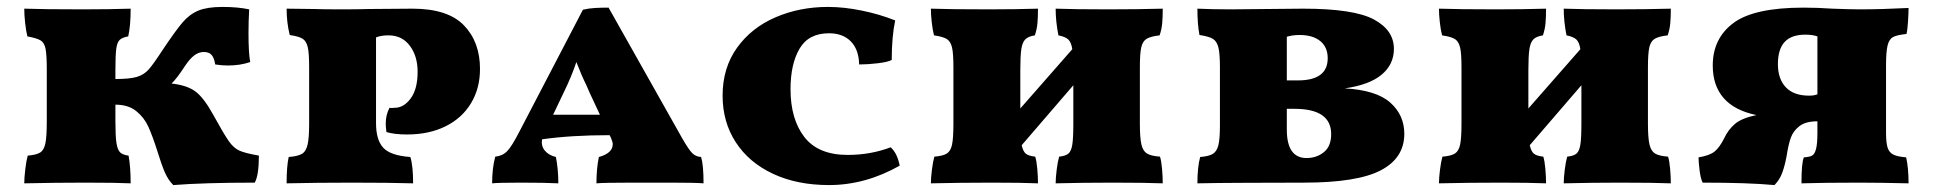

<svg xmlns="http://www.w3.org/2000/svg" viewBox="-20 -527 5577 554"><path d="M727 -78Q727 -21 715 0Q569 0 480 7Q465 -8 455.5 -30Q446 -52 434 -91Q420 -135 408 -161.5Q396 -188 373 -206.5Q350 -225 313 -225V-177Q313 -134 316 -114.5Q319 -95 326.5 -87.5Q334 -80 351 -78Q357 -45 357 2Q317 0 227 0Q138 0 50 2Q50 -14 53 -39Q56 -64 60 -78Q85 -80 96 -87Q107 -94 111 -113.5Q115 -133 115 -177V-326Q115 -368 111.5 -386Q108 -404 97 -410.5Q86 -417 59 -422Q55 -438 52.5 -461Q50 -484 50 -502Q106 -500 218 -500Q297 -500 357 -502Q357 -453 350 -422Q333 -419 325.5 -412Q318 -405 315.5 -386.5Q313 -368 313 -326V-299Q354 -299 374.5 -305Q395 -311 408.5 -326Q422 -341 448 -381Q486 -438 506.5 -462Q527 -486 552.5 -496.5Q578 -507 622 -507Q666 -507 699 -500Q697 -466 697 -432Q697 -373 702 -348Q673 -338 638 -338Q619 -338 601 -341Q598 -360 590.5 -368.5Q583 -377 568 -377Q554 -377 541 -367.5Q528 -358 514 -337Q490 -300 475 -286Q520 -281 544 -263Q568 -245 594 -198Q626 -140 640 -120Q654 -100 670.5 -92.5Q687 -85 727 -78Z M1185 -320Q1185 -365 1162.5 -395Q1140 -425 1101 -425Q1079 -425 1065 -419V-172Q1065 -123 1086 -100.5Q1107 -78 1164 -74Q1172 -49 1172 2Q1104 0 995 0Q895 0 807 2Q807 -47 813 -74Q839 -76 851 -83Q863 -90 867.5 -109.5Q872 -129 872 -170V-333Q872 -374 868 -391Q864 -408 853.5 -415Q843 -422 816 -426Q807 -462 807 -502L887 -501Q912 -500 965 -500Q1015 -500 1043 -501L1170 -502Q1272 -502 1318.5 -454Q1365 -406 1365 -328Q1365 -272 1339 -229Q1313 -186 1265.5 -162.5Q1218 -139 1155 -139Q1117 -139 1095 -146Q1093 -162 1093 -170Q1093 -196 1104 -216Q1108 -215 1112.5 -215.5Q1117 -216 1119 -216Q1145 -216 1165 -243Q1185 -270 1185 -320Z M2010 2Q1987 0 1917 0H1865H1806Q1723 0 1701 2Q1701 -41 1708 -74Q1748 -85 1748 -111Q1748 -117 1743 -129L1739 -137Q1628 -137 1544 -125Q1541 -106 1552 -92.5Q1563 -79 1584 -74Q1591 -39 1591 2Q1553 0 1485 0Q1418 0 1400 2Q1400 -42 1409 -75Q1430 -77 1443.5 -91Q1457 -105 1478 -146L1662 -499Q1679 -503 1697 -504Q1715 -505 1736 -505L1949 -127Q1968 -94 1978 -84.5Q1988 -75 2003 -74Q2010 -51 2010 2ZM1711 -196 1682 -258 1672 -281Q1658 -309 1643 -348Q1630 -308 1606 -259L1576 -196Z M2553 -354Q2542 -348 2513 -344.5Q2484 -341 2459 -341Q2458 -384 2435 -407.5Q2412 -431 2372 -431Q2313 -431 2287 -386.5Q2261 -342 2261 -270Q2261 -183 2301 -131.5Q2341 -80 2426 -80Q2492 -80 2550 -102Q2569 -85 2576 -49Q2477 7 2372 7Q2280 7 2210.5 -25.5Q2141 -58 2103 -116.5Q2065 -175 2065 -251Q2065 -331 2106.5 -389Q2148 -447 2217.5 -477Q2287 -507 2369 -507Q2415 -507 2466.5 -496.5Q2518 -486 2563 -468Q2553 -421 2553 -354Z M3327 -75Q3331 -63 3333 -40Q3335 -17 3335 2Q3285 0 3189 0Q3106 0 3026 2Q3026 -14 3029 -37.5Q3032 -61 3036 -75Q3055 -77 3063 -84Q3071 -91 3074 -109.5Q3077 -128 3077 -170V-281L2928 -108Q2932 -90 2940 -83.5Q2948 -77 2967 -75Q2971 -63 2973 -40Q2975 -17 2975 2Q2929 0 2843 0Q2752 0 2666 2Q2666 -14 2669 -37.5Q2672 -61 2676 -75Q2701 -77 2712 -84Q2723 -91 2727 -109.5Q2731 -128 2731 -170V-333Q2731 -373 2727 -390Q2723 -407 2712.5 -414Q2702 -421 2675 -425Q2671 -440 2668.5 -462.5Q2666 -485 2666 -502Q2722 -500 2832 -500Q2909 -500 2975 -502Q2975 -478 2973.5 -460.5Q2972 -443 2966 -425Q2947 -422 2938.5 -413.5Q2930 -405 2927 -385.5Q2924 -366 2924 -325V-214L3074 -385Q3071 -405 3062.5 -413Q3054 -421 3034 -425Q3026 -465 3026 -502Q3078 -500 3178 -500Q3263 -500 3335 -502Q3335 -478 3333.5 -460.5Q3332 -443 3326 -425Q3300 -422 3288.5 -415Q3277 -408 3273 -390.5Q3269 -373 3269 -333V-170Q3269 -129 3273.5 -110Q3278 -91 3289.5 -84Q3301 -77 3327 -75Z M4032 -141Q4032 -71 3964 -35.5Q3896 0 3742 0Q3621 0 3572 0.5Q3523 1 3498 1L3435 2Q3435 -45 3443 -74Q3468 -76 3479.5 -83Q3491 -90 3495.5 -108Q3500 -126 3500 -164V-333Q3500 -373 3495.5 -390.5Q3491 -408 3479.5 -415Q3468 -422 3441 -426Q3435 -456 3435 -502Q3479 -500 3531 -500L3740 -502Q3886 -502 3944 -471Q4002 -440 4002 -386Q4002 -341 3966.5 -311.5Q3931 -282 3860 -272Q3951 -267 3991.5 -231Q4032 -195 4032 -141ZM3730 -426Q3709 -426 3693 -421V-295H3725Q3811 -295 3811 -359Q3811 -391 3789.5 -408.5Q3768 -426 3730 -426ZM3821 -140Q3821 -213 3715 -213H3693V-153Q3693 -71 3750 -71Q3779 -71 3800 -88Q3821 -105 3821 -140Z M4793 -75Q4797 -63 4799 -40Q4801 -17 4801 2Q4751 0 4655 0Q4572 0 4492 2Q4492 -14 4495 -37.5Q4498 -61 4502 -75Q4521 -77 4529 -84Q4537 -91 4540 -109.5Q4543 -128 4543 -170V-281L4394 -108Q4398 -90 4406 -83.5Q4414 -77 4433 -75Q4437 -63 4439 -40Q4441 -17 4441 2Q4395 0 4309 0Q4218 0 4132 2Q4132 -14 4135 -37.5Q4138 -61 4142 -75Q4167 -77 4178 -84Q4189 -91 4193 -109.5Q4197 -128 4197 -170V-333Q4197 -373 4193 -390Q4189 -407 4178.5 -414Q4168 -421 4141 -425Q4137 -440 4134.5 -462.5Q4132 -485 4132 -502Q4188 -500 4298 -500Q4375 -500 4441 -502Q4441 -478 4439.5 -460.5Q4438 -443 4432 -425Q4413 -422 4404.5 -413.5Q4396 -405 4393 -385.5Q4390 -366 4390 -325V-214L4540 -385Q4537 -405 4528.5 -413Q4520 -421 4500 -425Q4492 -465 4492 -502Q4544 -500 4644 -500Q4729 -500 4801 -502Q4801 -478 4799.5 -460.5Q4798 -443 4792 -425Q4766 -422 4754.5 -415Q4743 -408 4739 -390.5Q4735 -373 4735 -333V-170Q4735 -129 4739.5 -110Q4744 -91 4755.5 -84Q4767 -77 4793 -75Z M5480 -73Q5487 -43 5487 2Q5401 0 5345 0Q5242 0 5178 2Q5178 -58 5185 -73Q5201 -74 5208.5 -78Q5216 -82 5220 -97Q5224 -112 5224 -144V-177Q5190 -177 5172 -163Q5154 -149 5147 -129Q5140 -109 5135 -76Q5130 -49 5122.5 -28.5Q5115 -8 5100 7Q5025 0 4893 0Q4887 -11 4884 -35.5Q4881 -60 4881 -73Q4913 -78 4927.5 -90Q4942 -102 4955 -128Q4966 -152 4985.5 -169Q5005 -186 5048 -195Q4985 -208 4953.5 -244Q4922 -280 4922 -338Q4922 -416 4981.5 -460.5Q5041 -505 5184 -505Q5225 -505 5267 -502Q5319 -500 5346 -500Q5409 -500 5487 -504Q5487 -491 5485.5 -466Q5484 -441 5481 -429Q5453 -426 5442 -420Q5431 -414 5426.5 -396Q5422 -378 5422 -337V-144Q5422 -115 5426.5 -101Q5431 -87 5443 -81Q5455 -75 5480 -73ZM5224 -255V-422Q5210 -427 5189 -427Q5149 -427 5129.5 -406Q5110 -385 5110 -342Q5110 -299 5133 -275Q5156 -251 5200 -251Q5215 -251 5224 -255Z"/></svg>

Font: Vollkorn SC Black
Style: Regular
Weight: 900
Designer: Friedrich Althausen
Foundry: Friedrich Althausen
Version: Version 4.015